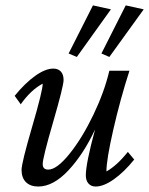

<svg xmlns="http://www.w3.org/2000/svg" viewBox="-20 -681 551 709"><path d="M383.8 -470.7 354.5 -483.4 444.3 -661.1 510.7 -646.5ZM263.7 -470.7 233.4 -483.4 323.2 -661.1 389.6 -646.5ZM176.8 -427.7Q194.8 -427.7 204.8 -416.7Q214.8 -405.8 214.8 -385.7Q214.8 -363.3 176.3 -230.7Q137.7 -98.1 137.7 -75.2Q137.7 -54.7 158.2 -54.7Q189.9 -54.7 236.8 -113Q283.7 -171.4 324.7 -256.8Q365.7 -342.3 383.8 -419.9H458Q423.8 -313.5 398.4 -202.4Q373 -91.3 373 -47.9Q411.6 -69.3 452.1 -120.1L475.6 -91.8Q438.5 -45.9 400.6 -19Q362.8 7.8 333 7.8Q316.4 7.8 306.6 -3.4Q296.9 -14.6 296.9 -33.2Q296.9 -77.1 331.1 -203.1Q288.6 -111.8 232.7 -52Q176.8 7.8 121.1 7.8Q92.3 7.8 75.9 -8.3Q59.6 -24.4 59.6 -53.7Q59.6 -79.1 98.6 -212.6Q137.7 -346.2 137.7 -372.1Q94.2 -349.1 56.6 -295.9L34.2 -327.1Q71.8 -373.5 109.6 -400.6Q147.5 -427.7 176.8 -427.7Z"/></svg>

Font: Crimson Pro
Style: Italic
Weight: 400
Italic angle: -12°
Designer: Jacques Le Bailly
Foundry: Baron von Fonthausen
Version: Version 1.003